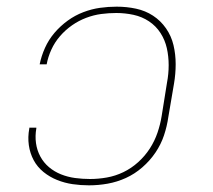

<svg xmlns="http://www.w3.org/2000/svg" viewBox="-20 -548 640 576"><path d="M247 8Q222 8 198 4.5Q174 1 151.5 -8Q129 -17 110.5 -32Q92 -47 81 -67.5Q70 -88 66.5 -112.5Q63 -137 68 -163V-165H89V-163Q85 -140 88 -118.5Q91 -97 101 -78.5Q111 -60 127 -46.5Q143 -33 163 -25Q183 -17 205 -14Q227 -11 250 -11Q275 -11 300.5 -15.5Q326 -20 350 -31.5Q374 -43 394.5 -61.5Q415 -80 429.5 -102.5Q444 -125 452.5 -150Q461 -175 465 -200L481 -300Q486 -326 486 -352.5Q486 -379 480.5 -403.5Q475 -428 461.5 -449Q448 -470 427 -484Q406 -498 380.5 -503.5Q355 -509 329 -509Q306 -509 283.5 -506Q261 -503 238.5 -494.5Q216 -486 196 -472Q176 -458 160 -439.5Q144 -421 134 -399Q124 -377 120 -355H99Q104 -380 115 -404.5Q126 -429 143.5 -449.5Q161 -470 183 -486Q205 -502 230 -511.5Q255 -521 280 -524.5Q305 -528 330 -528Q360 -528 388 -522Q416 -516 439 -501Q462 -486 478 -463Q494 -440 500.5 -412.5Q507 -385 507 -355.5Q507 -326 502 -297L485 -197Q481 -169 472 -142Q463 -115 446.5 -90.5Q430 -66 407 -46Q384 -26 357.5 -14Q331 -2 303 3Q275 8 247 8Z"/></svg>

Font: Iosevka Thin Extended Oblique
Style: Regular
Weight: 100
Width: 7
Italic angle: -9°
Monospace: yes
Designer: Belleve Invis
Foundry: Belleve Invis
Version: Version 32.5.0; ttfautohint (v1.8.4)